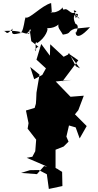

<svg xmlns="http://www.w3.org/2000/svg" viewBox="-89 -1183 640 1258"><path d="M160 -877C109 -832 167 -877 141 -847C155 -907 120 -888 180 -935C114 -909 131 -956 153 -900C209 -932 233 -1000 218 -999C249 -996 316 -1008 316 -1081C277 -998 293 -1009 323 -956C384 -965 349 -976 401 -995L501 -1005C389 -881 407 -1002 409 -968C451 -1051 359 -1024 412 -1016C357 -1106 457 -1109 407 -1065C396 -1120 407 -1071 433 -1060C392 -1103 382 -1128 412 -1108C369 -1069 354 -1158 315 -1106C372 -1135 318 -1101 322 -1135C287 -1090 225 -1101 248 -1105C289 -1094 240 -1138 211 -1028C234 -1057 236 -1090 248 -1062C257 -1044 251 -1092 246 -1163C182 -1146 101 -1053 78 -1069C70 -1045 68 -1001 53 -974C85 -980 5 -969 56 -967C24 -967 -25 -938 -6 -996C-56 -940 -40 -983 -69 -980C54 -988 61 -959 102 -962C113 -1027 126 -963 83 -963C73 -956 107 -974 105 -992L116 -913L175 -867ZM356 -825 328 -811 240 -893 238 -818 181 -895 150 -792 212 -735 174 -667 199 -698 135 -664 109 -744 170 -694 150 -576 148 -529 146 -503 138 -476 81 -459 98 -376 92 -340 148 -268 142 -192 123 -156 86 -149C138 -127 190 -105 240 -82L298 -74L200 -95L153 -42L49 -50L107 -68L165 -69L218 -41L231 55L320 36L318 -57L275 -83V-202L328 -223L360 -255L346 -288L363 -361L411 -347L404 -356L433 -276L479 -357L402 -434L424 -461L460 -556L373 -549L276 -649L382 -660L321 -651L424 -788L362 -831L435 -735L408 -749L363 -836Z"/></svg>

Font: Hussar Lance
Style: ExBd
Weight: 700
Foundry: Cannot Into Space Fonts, PlusOne Fonts
Version: Version 2.270